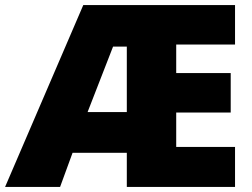

<svg xmlns="http://www.w3.org/2000/svg" viewBox="-25 -734 991 754"><path d="M898 0H473V-134H260L211 0H-5L302 -714H898V-559H667V-447H881V-292H667V-157H898ZM319 -294H473V-551H419Z"/></svg>

Font: Noto Sans Syriac Eastern Black
Style: Regular
Weight: 900
Designer: Patrick Giasson and the Monotype Design Team
Foundry: Monotype Imaging Inc.
Version: Version 3.001; ttfautohint (v1.8.4.7-5d5b)